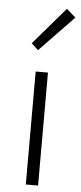

<svg xmlns="http://www.w3.org/2000/svg" viewBox="-58 -873 380 904"><g transform="rotate(5 132.0 -420.5)"><path d="M100 0V-534H158V0ZM102 -635 70 -665 221 -841 264 -803Z"/></g></svg>

Font: Noto Sans TC Thin Light
Style: Regular
Weight: 300
Version: Version 2.004-H2;hotconv 1.0.118;makeotfexe 2.5.65603